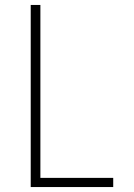

<svg xmlns="http://www.w3.org/2000/svg" viewBox="-20 -755 540 775"><path d="M104 0V-735H143V-37H437V0Z"/></svg>

Font: Iosevka Extralight
Style: Regular
Weight: 200
Monospace: yes
Designer: Belleve Invis
Foundry: Belleve Invis
Version: Version 32.0.1; ttfautohint (v1.8.4)